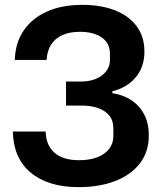

<svg xmlns="http://www.w3.org/2000/svg" viewBox="-20 -760 668 791"><path d="M304 11Q239 11 189 -5Q139 -21 104.5 -50.5Q70 -80 52 -122Q34 -164 33 -218H168Q169 -188 178.5 -166.5Q188 -145 205.5 -130Q223 -115 248 -107.5Q273 -100 306 -100Q349 -100 380.5 -112Q412 -124 429.5 -146.5Q447 -169 447 -199V-230Q447 -265 429 -285.5Q411 -306 382 -315.5Q353 -325 318 -325H252V-424H312Q366 -424 399.5 -449Q433 -474 433 -514V-538Q433 -569 417 -589Q401 -609 373.5 -619Q346 -629 310 -629Q267 -629 237 -615.5Q207 -602 190.5 -576Q174 -550 172 -513H41Q43 -583 77 -633.5Q111 -684 172.5 -712Q234 -740 319 -740Q396 -740 453.5 -717.5Q511 -695 543 -652Q575 -609 575 -547Q575 -515 565.5 -488Q556 -461 538.5 -440.5Q521 -420 496.5 -405.5Q472 -391 443 -384V-376Q486 -370 520 -348Q554 -326 573.5 -289.5Q593 -253 593 -202Q593 -134 556 -86.5Q519 -39 454 -14Q389 11 304 11Z"/></svg>

Font: Hubot Sans Condensed ExtraLight SemiBold
Style: Regular
Weight: 600
Version: Version 2.000